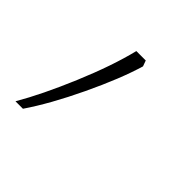

<svg xmlns="http://www.w3.org/2000/svg" viewBox="-116 -155 346 346"><g transform="rotate(45 56.5 18.0)"><path d="M-39 127H-20Q8 86 37 25Q66 -36 79 -80L75 -91H51Q39 -42 12.5 21Q-14 84 -39 127Z"/></g></svg>

Font: Noto Sans Display Condensed Thin
Style: Italic
Weight: 250
Width: 3
Italic angle: -12°
Designer: Monotype Design Team
Foundry: Monotype Imaging Inc.
Version: Version 1.900